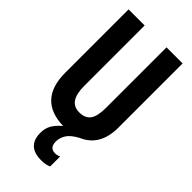

<svg xmlns="http://www.w3.org/2000/svg" viewBox="-290 -780 1080 1080"><g transform="rotate(45 250.0 -240.0)"><path d="M287 234Q326 234 348 222V143Q332 151 315 151Q271 151 271 101Q271 71 288 44Q305 17 351 -8Q465 -56 465 -204V-714H337V-233Q337 -166 316 -137Q295 -108 248 -108Q163 -108 163 -232V-714H35V-211Q35 5 239 10Q210 33 192.5 61Q175 89 175 127Q175 234 287 234Z"/></g></svg>

Font: Noto Sans Mono UI Condensed
Style: Bold
Weight: 700
Width: 3
Designer: Monotype Design team
Foundry: Monotype Imaging Inc.
Version: 1.000